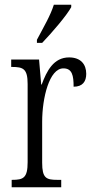

<svg xmlns="http://www.w3.org/2000/svg" viewBox="-20 -786 393 806"><path d="M135 -619V-606H157C200 -651 260 -721 279 -756V-766H206C192 -721 164 -674 135 -619ZM29 0H237V-31H221C174 -31 157 -38 157 -103V-275C157 -375 187 -499 246 -499C283 -499 289 -469 289 -422C327 -422 342 -444 342 -476C342 -516 319 -545 270 -545C205 -545 176 -488 155 -431H153L144 -536H27V-505H30C78 -505 96 -497 96 -433V-105C96 -39 78 -31 31 -31H29Z"/></svg>

Font: Noto Serif Tamil ExtraCondensed Light
Style: Italic
Weight: 300
Width: 2
Italic angle: -12°
Designer: Indian Type Foundry, Tom Grace, and the Monotype Design Team
Foundry: Monotype Imaging Inc.
Version: Version 2.003